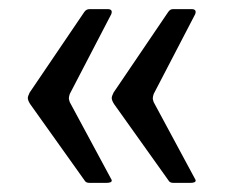

<svg xmlns="http://www.w3.org/2000/svg" viewBox="-20 -472 499 421"><path d="M224 -79Q225 -78 225 -76Q225 -71 213 -71H176Q168 -71 165 -77L46 -244Q41 -252 41 -257Q41 -261 45 -269L165 -446Q168 -450 171 -451Q174 -452 177 -452H216Q228 -452 224 -441L133 -266Q131 -260 131 -256Q131 -254 133 -248ZM408 -79Q409 -78 409 -76Q409 -71 397 -71H360Q352 -71 349 -77L230 -244Q225 -252 225 -257Q225 -261 229 -269L349 -446Q352 -450 354.5 -451Q357 -452 360 -452H400Q412 -452 408 -441L317 -266Q315 -260 315 -256Q315 -254 317 -248Z"/></svg>

Font: Libre Franklin Medium
Style: Regular
Weight: 500
Designer: Pablo Impallari, Rodrigo Fuenzalida
Foundry: Impallari Type
Version: Version 1.002; ttfautohint (v1.5)